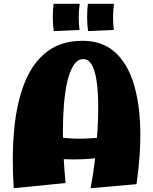

<svg xmlns="http://www.w3.org/2000/svg" viewBox="-20 -980 803 1007"><path d="M455 7Q460 -17 467.5 -65Q475 -113 481.5 -175.5Q488 -238 492 -306Q496 -374 495 -439Q494 -504 486.5 -556Q479 -608 462 -639Q445 -670 417 -670Q387 -670 366.5 -638.5Q346 -607 333.5 -554Q321 -501 315.5 -433.5Q310 -366 310 -293Q310 -220 314 -149.5Q318 -79 324 -20L52 7Q41 -161 54.5 -302.5Q68 -444 110 -548Q152 -652 226.5 -709Q301 -766 413 -766Q515 -766 580.5 -708.5Q646 -651 679 -548Q712 -445 715.5 -308.5Q719 -172 696 -14ZM129 -162 169 -293Q231 -268 295 -259.5Q359 -251 420.5 -253Q482 -255 537 -261.5Q592 -268 637 -274L647 -193Q584 -163 498.5 -152Q413 -141 318 -145Q223 -149 129 -162ZM262 -817Q257 -849 257 -889Q257 -929 261 -960H398Q393 -926 393 -890.5Q393 -855 397 -823ZM442 -817Q437 -849 437 -889Q437 -929 441 -960H578Q573 -926 573 -890.5Q573 -855 577 -823Z"/></svg>

Font: Marhey Light
Style: Bold
Weight: 700
Version: Version 1.000